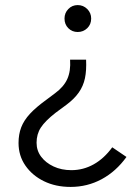

<svg xmlns="http://www.w3.org/2000/svg" viewBox="-20 -517 552 756"><path d="M319 -282Q321 -240 314.5 -209Q308 -178 290 -152.5Q272 -127 241 -104L199 -73Q158 -41 141 -15Q124 11 124 45Q124 76 142 100Q160 124 191 138.5Q222 153 261 153Q308 153 349 130Q390 107 422 63L478 101Q437 158 380.5 188.5Q324 219 258 219Q199 219 153 196.5Q107 174 80 135Q53 96 53 46Q53 12 63.5 -15.5Q74 -43 98 -69Q122 -95 165 -126L197 -150Q231 -175 245 -206Q259 -237 256 -282ZM286 -497Q308 -497 323.5 -481.5Q339 -466 339 -444Q339 -421 323.5 -406Q308 -391 286 -391Q264 -391 249 -406Q234 -421 234 -444Q234 -466 249 -481.5Q264 -497 286 -497Z"/></svg>

Font: Red Hat Text VF
Style: Regular
Weight: 300
Designer: Pentagram, MCKL
Foundry: Pentagram, MCKL
Version: Version 1.023